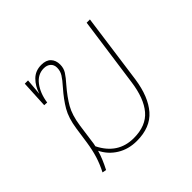

<svg xmlns="http://www.w3.org/2000/svg" viewBox="-140 -738 915 915"><g transform="rotate(-45 317.5 -280.5)"><path d="M555 -559 506 -203Q491 -101 443 -46Q395 9 304 9Q248 9 205 -17.5Q162 -44 140 -89Q128 -47 102 3L82 -1Q101 -38 112 -73.5Q123 -109 130 -155L142 -238Q151 -299 174 -338.5Q197 -378 234 -420Q259 -448 270.5 -466.5Q282 -485 282 -507Q282 -527 269 -538.5Q256 -550 235 -550Q194 -550 166.5 -514Q139 -478 131 -423L112 -424L119 -562H141L134 -479Q146 -518 172 -544Q198 -570 238 -570Q270 -570 286.5 -553Q303 -536 303 -507Q303 -483 291 -464Q279 -445 254 -417Q217 -374 195 -335.5Q173 -297 164 -236L151 -142Q150 -130 146 -113Q197 -11 303 -11Q386 -11 428.5 -61Q471 -111 484 -208L533 -559Z"/></g></svg>

Font: FiraGO Thin
Style: Italic
Weight: 100
Italic angle: -8°
Designer: bBox Type GmbH
Foundry: bBox Type GmbH
Version: Version 1.001